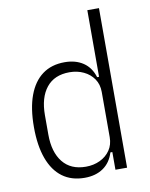

<svg xmlns="http://www.w3.org/2000/svg" viewBox="-85 -802 687 877"><g transform="rotate(-10 259.0 -364.0)"><path d="M381 0V-82H372Q358 -36 323 -12Q288 12 237 12Q176 12 134 -19Q92 -50 70 -110Q48 -170 48 -256Q48 -343 70 -402.5Q92 -462 134 -493Q176 -524 237 -524Q288 -524 323 -500.5Q358 -477 372 -431H381V-740H435V0ZM251 -37Q287 -37 316.5 -51Q346 -65 363.5 -90.5Q381 -116 381 -151V-361Q381 -396 363.5 -421.5Q346 -447 316.5 -461Q287 -475 251 -475Q181 -475 144 -429Q107 -383 107 -301V-211Q107 -130 144 -83.5Q181 -37 251 -37Z"/></g></svg>

Font: IBM Plex Sans Condensed Light
Style: Regular
Weight: 300
Width: 3
Designer: Mike Abbink, Paul van der Laan, Pieter van Rosmalen
Foundry: Bold Monday
Version: Version 3.201